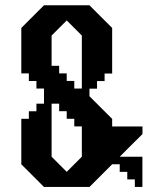

<svg xmlns="http://www.w3.org/2000/svg" viewBox="-20 -720 619 739"><path d="M528.4 -204.1V-233.3H411.7V-262.4L324.3 -349.7V-378.8H353.5V-407.9H382.6V-437H411.7V-612.4L324.3 -699.7H149.3L62 -612.4V-437.4H91.1V-408.3H120.2V-379.2H149.3V-320.9H120.2V-291.8H91.1V-262.7H62V-87.7L149.3 -0.4H324.3L411.7 -87.7H440.8V-58.6H469.9V-29.5H499V-0.4H528.1V-116.8H440.8L469.9 -146ZM295 -116.8 236.8 -58.6 178.6 -116.8V-321H207.7V-291.9H236.8V-262.7H265.9V-233.6H295ZM295 -379.3H265.9V-408.4H236.8V-437.5H207.7V-466.7H178.6V-583.1L236.8 -641.3L295 -583.1Z"/></svg>

Font: Stepalange
Style: Regular
Weight: 400
Designer: Szymon Furjan
Version: Version 1.005;Fontself Maker 3.5.8